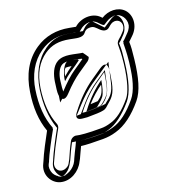

<svg xmlns="http://www.w3.org/2000/svg" viewBox="-104 -653 787 865"><g transform="rotate(-15 289.5 -220.0)"><path d="M351 -498C358 -509 364 -513 376 -515C390 -517 398 -514 404 -509L412 -503C423 -493 445 -474 464 -494C474 -504 481 -512 494 -514C525 -518 538 -483 517 -458L505 -443C497 -434 482 -423 483 -408C485 -380 487 -369 486 -319C484 -238 470 -186 456 -165C421 -114 389 -87 359 -76C342 -69 327 -65 311 -64C249 -58 209 -59 198 -61C185 -64 171 -55 166 -44C154 -17 145 11 137 34L132 45C128 56 124 62 114 68C85 86 58 62 66 33L70 22C78 2 85 -22 100 -56C114 -88 122 -108 124 -111C128 -119 128 -128 125 -134C101 -181 91 -239 95 -309C99 -378 123 -425 161 -457C193 -484 230 -493 278 -488C305 -486 337 -477 351 -498ZM321 -535C311 -536 300 -537 290 -538C232 -544 177 -530 132 -493C77 -448 50 -383 45 -305C40 -233 49 -171 74 -117C61 -88 31 -17 23 11L19 22C-1 72 33 116 71 123C119 132 164 97 179 56L184 45C191 27 196 10 204 -10C226 -9 262 -11 308 -15C329 -17 349 -21 371 -30C416 -47 458 -85 497 -141C524 -180 535 -241 537 -325C538 -367 538 -384 535 -407C537 -409 539 -412 541 -414L554 -429C589 -468 585 -521 555 -547C526 -572 479 -568 447 -543L440 -549C406 -577 350 -567 321 -535ZM243 -128H262H265C304 -132 327 -134 342 -139C356 -143 361 -152 371 -162C381 -172 389 -181 395 -191C414 -221 414 -276 416 -309C416 -309 418 -359 377 -325C363 -314 348 -301 332 -288C293 -256 258 -215 226 -164C226 -164 199 -128 243 -128ZM294 -181C316 -210 340 -235 363 -254C357 -213 350 -205 329 -186C323 -185 311 -183 294 -181ZM341 -389C341 -389 321 -414 320 -414C281 -416 236 -430 203 -408C176 -390 167 -352 165 -320C164 -293 162 -274 165 -258C165 -258 176 -211 209 -253C236 -288 261 -313 280 -329C302 -347 319 -361 331 -371C336 -376 340 -382 341 -389ZM256 -369C242 -358 231 -347 216 -332C217 -351 222 -363 228 -369C231 -370 248 -370 256 -369ZM330 -511C340 -526 355 -536 372 -539C390 -542 407 -539 420 -528L428 -521C434 -515 441 -511 444 -510L446 -512C455 -522 469 -536 491 -539C524 -544 548 -521 552 -493C554 -476 549 -457 537 -442L524 -427C516 -417 509 -411 508 -409C509 -384 512 -370 511 -319C509 -236 497 -180 477 -151C440 -98 406 -67 368 -53C350 -46 331 -41 313 -39C250 -33 212 -33 193 -37C192 -37 189 -35 189 -34C178 -7 167 19 160 41V42L156 54C151 69 140 82 127 90C98 108 63 100 47 74C39 60 37 43 42 26V25L47 13C54 -5 62 -31 77 -66C91 -99 99 -118 102 -123C76 -174 66 -237 71 -310C76 -384 100 -439 145 -476C183 -507 227 -519 280 -513C316 -510 329 -509 330 -511ZM340 -518C362 -542 403 -547 424 -530L446 -510L463 -523C488 -542 520 -543 538 -528C556 -513 562 -476 535 -446L522 -430C522 -430 520 -427 517 -424L509 -416L510 -404C512 -382 513 -368 512 -326C510 -243 498 -187 476 -155C439 -101 401 -67 362 -53C341 -45 325 -42 306 -40C261 -36 225 -34 205 -35L187 -36L181 -19C172 3 166 20 160 36L156 48C144 80 108 105 75 99C73 99 71 98 69 97C47 89 30 62 42 31L47 19V18C54 -7 84 -78 97 -106L102 -117L97 -127C74 -177 66 -234 70 -303C75 -376 100 -434 148 -474C188 -507 234 -519 287 -513C297 -512 309 -511 319 -510L331 -509ZM249 -153C280 -202 312 -240 348 -269C364 -282 378 -294 391 -305C389 -270 386 -223 374 -204C369 -196 363 -188 354 -179C342 -167 340 -165 334 -163C323 -160 300 -157 262 -153ZM297 -156C314 -158 326 -159 334 -161L341 -163L346 -167C369 -187 382 -206 388 -250L396 -313L347 -273C322 -253 297 -227 274 -196L240 -149ZM311 -387C299 -377 284 -364 264 -348C242 -330 218 -304 190 -268C189 -278 189 -294 190 -318C191 -348 201 -376 217 -387C235 -399 268 -394 308 -390ZM258 -394 319 -388 271 -349C258 -338 248 -330 234 -315L187 -265L191 -334C192 -357 199 -374 210 -386L214 -390L219 -392C235 -398 248 -395 258 -394ZM311 -510C304 -511 295 -512 286 -513C219 -520 163 -503 124 -471C78 -434 55 -381 50 -310C45 -238 56 -177 82 -127C82 -126 82 -120 81 -118C79 -113 70 -95 56 -62C41 -27 33 -2 26 17L22 28L21 29C15 50 20 74 50 90C80 105 124 99 147 85C162 76 171 63 176 50L181 39C189 16 198 -9 209 -35C234 -34 270 -36 318 -40C341 -42 365 -48 384 -56C430 -73 462 -104 498 -156C517 -183 529 -236 531 -319C532 -370 530 -382 528 -409C528 -415 534 -419 546 -433L558 -448C574 -467 577 -487 569 -504C566 -511 561 -518 552 -524C539 -534 511 -542 483 -538C464 -535 449 -528 442 -523C427 -536 395 -544 364 -539C337 -535 319 -520 311 -510ZM361 -524 346 -508 314 -511C304 -512 294 -512 282 -513C243 -517 207 -511 169 -479C122 -440 95 -380 90 -304C86 -234 95 -174 118 -123L121 -117L118 -111C105 -83 75 -11 67 15V16L63 27C47 67 77 97 86 100C86 100 113 96 131 60C132 57 134 54 135 51L140 40C147 23 151 6 160 -15L169 -37L208 -35C223 -34 257 -35 301 -39C315 -40 326 -42 345 -50C377 -62 417 -96 455 -150C478 -184 490 -242 492 -325C493 -367 493 -384 490 -406L489 -413L495 -419L500 -424L513 -440C542 -472 535 -517 517 -533C507 -542 506 -540 499 -537C495 -536 490 -533 484 -529L445 -498L403 -535C394 -543 393 -542 383 -538C377 -536 368 -531 361 -524ZM267 -154C296 -157 313 -159 319 -161L332 -174C341 -183 348 -191 353 -199C362 -214 367 -246 369 -274C334 -245 300 -206 269 -156L268 -155V-154C268 -154 267 -155 267 -154ZM303 -156 220 -147 253 -190C276 -220 301 -247 326 -268L421 -345L408 -252C402 -210 390 -193 367 -173L359 -165L345 -162C334 -160 321 -158 303 -156ZM294 -386C293 -387 292 -389 290 -391C248 -396 245 -397 238 -392C225 -383 212 -350 210 -319V-311C221 -323 232 -334 243 -343C265 -361 282 -375 293 -385ZM263 -394C254 -395 234 -402 202 -389L193 -386L189 -380C178 -368 172 -354 171 -333L164 -224L256 -320C270 -335 280 -344 293 -355L333 -387Z"/></g></svg>

Font: AppleStorm
Style: XbdFaxIta
Weight: 800
Foundry: Cannot Into Space Fonts
Version: Version 1.01